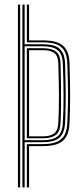

<svg xmlns="http://www.w3.org/2000/svg" viewBox="-20 -820 356 840"><path d="M58.5 0V-800H68.2V0ZM78 0V-800H87.8V-626.2H169.5Q200 -626.2 220.8 -618.6Q241.5 -611 252.5 -592.5Q263.5 -574 264.8 -541.8Q266.5 -490 267.1 -446.5Q267.8 -403 267.2 -363.5Q266.8 -324 264.8 -283.2Q263 -249.8 251.4 -231.2Q239.8 -212.8 218.8 -205.4Q197.8 -198 168.5 -198H87.8V0ZM97.5 0V-189.5H168.5Q218.5 -189.5 245.2 -209.1Q272 -228.8 274.5 -282.2Q277.8 -349.2 277.5 -410Q277.2 -470.8 274.5 -542Q273.2 -578.8 260.6 -598.9Q248 -619 225 -626.9Q202 -634.8 169.5 -634.8H97.5V-800H107.2V-643.2H169.5Q206.8 -643.2 231.9 -633.9Q257 -624.5 270.1 -602.4Q283.2 -580.2 284.2 -542Q286.8 -461 286.9 -401.1Q287 -341.2 284.2 -282.2Q282.5 -242.8 268.8 -220.6Q255 -198.5 229.9 -189.6Q204.8 -180.8 168.5 -180.8H107.2V0ZM87.8 -206.5H168.5Q208 -206.5 230.2 -222.1Q252.5 -237.8 255 -283.2Q258.5 -344 258.1 -403.6Q257.8 -463.2 255 -540.8Q253.2 -584 232.2 -600.8Q211.2 -617.5 169.5 -617.5H87.8ZM97.5 -215V-609H169.5Q204.5 -609 224.4 -595Q244.2 -581 245 -540.8Q246.5 -480.2 247 -436.1Q247.5 -392 247.1 -356Q246.8 -320 245 -283.5Q243.2 -243.5 223.9 -229.2Q204.5 -215 168.5 -215ZM107.2 -223.5H168.5Q200.5 -223.5 217.1 -236.5Q233.8 -249.5 235.2 -284.5Q238.2 -345.2 237.9 -404.1Q237.5 -463 235.2 -540.8Q234.2 -575.8 217.6 -588.1Q201 -600.5 169.5 -600.5H107.2Z"/></svg>

Font: Big Shoulders Inline Text ExtraLight
Style: Regular
Weight: 250
Version: Version 2.002